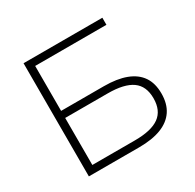

<svg xmlns="http://www.w3.org/2000/svg" viewBox="-154 -871 1050 1036"><g transform="rotate(-30 371.0 -352.5)"><path d="M115 0V-705H606V-661H162V-381H428Q510 -381 565.5 -360Q621 -339 649.5 -297.5Q678 -256 678 -192Q678 -128 649.5 -85.5Q621 -43 565.5 -21.5Q510 0 428 0ZM162 -44H427Q530 -44 579 -79.5Q628 -115 628 -191Q628 -267 578.5 -302Q529 -337 427 -337H162Z"/></g></svg>

Font: Nunito Sans 10pt SemiExpanded ExtraLight
Style: Regular
Weight: 250
Width: 6
Designer: Vernon Adams
Foundry: Vernon Adams
Version: Version 3.101;gftools[0.9.27]